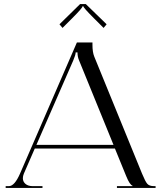

<svg xmlns="http://www.w3.org/2000/svg" viewBox="-20 -929 798 949"><path d="M404 -909 507 -809 492 -791 443 -840Q392 -891 392 -898H388Q388 -890 338 -840L289 -791L274 -809L376 -909ZM8 0V-9H24Q52 -9 79 -71L360 -719H437V-707Q437 -671 446 -649L682 -71Q698 -32 708 -20.5Q718 -9 741 -9H749V0H558V-9H635V-11Q621 -16 604 -58L548 -195H152L98 -71Q93 -59 93 -48Q93 -31 106 -20Q119 -9 141 -9H190V0ZM160 -213H541L371 -630Q363 -648 363 -670H354Q354 -658 342 -630Z"/></svg>

Font: FoglihtenNo06
Style: Regular
Weight: 500
Designer: gluk (gluksza@wp.pl)
Foundry: gluk (gluksza@wp.pl)
Version: Version 0.76